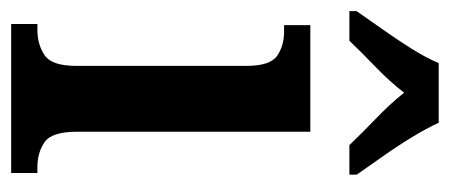

<svg xmlns="http://www.w3.org/2000/svg" viewBox="-258 -555 806 344"><g transform="rotate(90 145.0 -383.0)"><path d="M16 0V-47H26Q53 -47 72 -60Q91 -73 91 -116V-422Q91 -464 73 -476.5Q55 -489 29 -489H18V-536H209V-118Q209 -73 227.5 -60Q246 -47 273 -47H283V0ZM-7 -619Q6 -638 24.5 -664Q43 -690 60 -717Q77 -744 86 -766H193Q203 -744 219.5 -717Q236 -690 254.5 -664Q273 -638 286 -619V-606H233Q213 -627 186 -653Q159 -679 139 -704Q120 -679 93 -653Q66 -627 46 -606H-7Z"/></g></svg>

Font: Noto Serif Thai Condensed SemiBold
Style: Regular
Weight: 600
Width: 3
Designer: Monotype Design Team
Foundry: Monotype Imaging Inc.
Version: Version 2.002; ttfautohint (v1.8.4.7-5d5b)